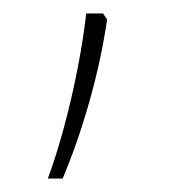

<svg xmlns="http://www.w3.org/2000/svg" viewBox="-20 -139 256 285"><path d="M133 -119 139 -110Q130 -49 112.5 12.5Q95 74 73 126H51Q64 91 75.5 48Q87 5 95.5 -39Q104 -83 108 -119Z"/></svg>

Font: Noto Sans Telugu Condensed Thin
Style: Regular
Weight: 100
Width: 3
Designer: Jelle Bosma - Monotype Design Team
Foundry: Monotype Imaging Inc.
Version: Version 2.005; ttfautohint (v1.8.4.7-5d5b)